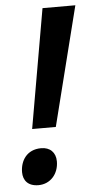

<svg xmlns="http://www.w3.org/2000/svg" viewBox="-53 -747 396 792"><g transform="rotate(-5 145.0 -351.0)"><path d="M68 -221H166L290 -714H154ZM74 12C124 12 158 -28 158 -79C158 -117 134 -139 98 -139C38 -139 11 -94 11 -47C11 -13 31 12 74 12Z"/></g></svg>

Font: Noto Sans SemiCondensed SemiBold
Style: Italic
Weight: 600
Width: 4
Italic angle: -12°
Designer: Monotype Design Team
Foundry: Monotype Imaging Inc.
Version: Version 2.013